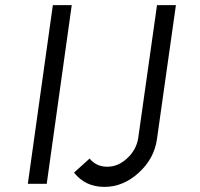

<svg xmlns="http://www.w3.org/2000/svg" viewBox="-20 -720 785 752"><path d="M595 -700 521 -177Q513 -132 478 -100Q443 -67 400 -67Q357 -67 331 -99L270 -44Q314 12 389 12Q463 12 524 -44Q585 -100 595 -177L669 -700ZM89 0H163L261 -700H187Z"/></svg>

Font: Unageo
Style: Regular-Italic
Weight: 400
Designer: Richard Sepsi
Foundry: Richard Sepsi
Version: Version 2.000